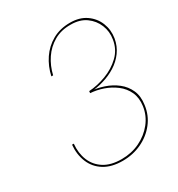

<svg xmlns="http://www.w3.org/2000/svg" viewBox="-171 -823 877 945"><g transform="rotate(-30 267.5 -350.5)"><path d="M280 -371Q328 -374 377.5 -392.5Q427 -411 463.5 -446Q500 -481 508 -533Q515 -575 499.5 -613Q484 -651 450 -675.5Q416 -700 365 -700Q311 -701 270 -677.5Q229 -654 202.5 -614.5Q176 -575 165 -527H155Q166 -578 194 -619.5Q222 -661 265.5 -685.5Q309 -710 366 -710Q420 -710 456.5 -684.5Q493 -659 509 -619Q525 -579 518 -534Q511 -493 488 -461.5Q465 -430 431.5 -409Q398 -388 358.5 -376.5Q319 -365 279 -363ZM252 9Q189 9 147.5 -17Q106 -43 88 -87.5Q70 -132 75 -185H85Q80 -133 97 -91.5Q114 -50 152.5 -25.5Q191 -1 252 -1Q308 -1 355 -23.5Q402 -46 433.5 -85.5Q465 -125 472 -175Q478 -220 462.5 -253.5Q447 -287 417 -310Q387 -333 350.5 -345.5Q314 -358 279 -360L280 -368Q319 -366 358 -353Q397 -340 427.5 -316Q458 -292 473.5 -257Q489 -222 482 -175Q475 -121 442.5 -79.5Q410 -38 360.5 -14.5Q311 9 252 9Z"/></g></svg>

Font: Jost Thin
Style: Italic
Weight: 200
Italic angle: -5°
Version: Version 3.710